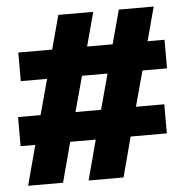

<svg xmlns="http://www.w3.org/2000/svg" viewBox="-49 -708 731 756"><g transform="rotate(-5 316.5 -330.0)"><path d="M32 0 74 -158H16V-273H105L143 -413H39V-526H173L209 -660H347L311 -526H412L448 -660H586L550 -526H617V-413H520L482 -273H594V-158H451L409 0H271L313 -158H212L170 0ZM243 -273H344L382 -413H281Z"/></g></svg>

Font: Bricolage Grotesque 12pt ExtraBold
Style: Regular
Weight: 800
Designer: Mathieu Triay
Foundry: Atelier Triay
Version: Version 1.001; ttfautohint (v1.8.4.7-5d5b);gftools[0.9.33.de